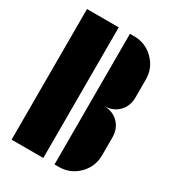

<svg xmlns="http://www.w3.org/2000/svg" viewBox="-172 -795 803 891"><g transform="rotate(30 230.0 -350.0)"><path d="M283 -700Q344 -700 387 -657Q430 -614 430 -553V-457Q430 -410 400 -380Q370 -350 323 -350Q370 -350 400 -320Q430 -290 430 -243V-147Q430 -86 387 -43Q344 0 283 0H260V-700ZM30 0V-700H200V0Z"/></g></svg>

Font: Promplate
Style: Bold
Weight: 400
Designer: Evgeny Tarasenko
Foundry: Evgeny Tarasenko
Version: Version 1.000